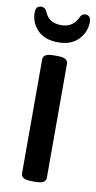

<svg xmlns="http://www.w3.org/2000/svg" viewBox="-85 -752 398 792"><g transform="rotate(10 114.5 -356.0)"><path d="M108 2Q83 2 73 -4.5Q63 -11 63 -23V-500Q63 -512 73 -518.5Q83 -525 108 -525H122Q147 -525 157 -518.5Q167 -512 167 -500V-23Q167 -11 157 -4.5Q147 2 122 2ZM115 -581Q59 -581 29 -612Q-1 -643 -1 -686Q-1 -714 23 -714Q38 -714 46 -697Q63 -653 115 -653Q165 -653 185 -698Q192 -714 207 -714Q217 -714 223.5 -707.5Q230 -701 230 -686Q230 -644 200 -612.5Q170 -581 115 -581Z"/></g></svg>

Font: Asap Condensed Medium
Style: Regular
Weight: 500
Width: 3
Designer: Pablo Cosgaya
Foundry: Omnibus-Type
Version: Version 3.001; ttfautohint (v1.8.4.7-5d5b)